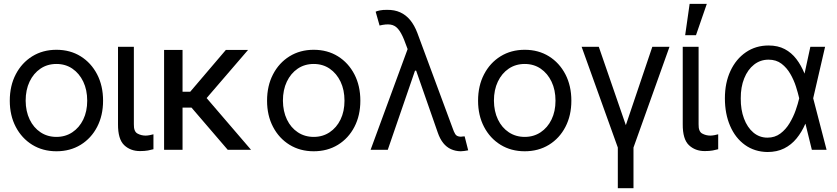

<svg xmlns="http://www.w3.org/2000/svg" viewBox="-20 -784 4379 1005"><path d="M275.4 7.8Q204.1 7.8 148.9 -26.1Q93.8 -60.1 62.5 -119.9Q31.2 -179.7 31.2 -256.8Q31.2 -335 62.5 -395Q93.8 -455.1 148.9 -489.3Q204.1 -523.4 275.4 -523.4Q347.2 -523.4 402.1 -489.3Q457 -455.1 488.3 -395Q519.5 -335 519.5 -256.8Q519.5 -179.7 488.5 -119.9Q457.5 -60.1 402.3 -26.1Q347.2 7.8 275.4 7.8ZM275.4 -67.4Q322.3 -67.4 358.6 -91.6Q395 -115.7 415.8 -158.4Q436.5 -201.2 436.5 -256.8Q436.5 -313.5 415.8 -356.7Q395 -399.9 358.9 -424.6Q322.8 -449.2 275.4 -449.2Q228 -449.2 191.7 -424.6Q155.3 -399.9 134.8 -356.7Q114.3 -313.5 114.3 -256.8Q114.7 -201.2 135.3 -158.4Q155.8 -115.7 192.1 -91.6Q228.5 -67.4 275.4 -67.4Z M597.7 -539.1H680.7V-133.8Q679.7 -95.7 699.5 -85Q719.2 -74.2 742.2 -74.2Q752 -74.2 764.4 -76.7Q776.9 -79.1 783.2 -81.1V-2.9Q771.5 0.5 754.4 3.7Q737.3 6.8 712.9 6.8Q662.6 6.8 629.9 -24.4Q597.2 -55.7 597.7 -133.8Z M935.5 -522.5V0H838.9V-522.5ZM1278.3 -522.5 1018.6 -220.7H903.3L888.7 -303.7H975.6L1162.1 -522.5ZM1171.9 0 970.7 -234.4 1033.2 -303.7 1293.9 0Z M1622.1 7.8Q1550.8 7.8 1495.6 -26.1Q1440.4 -60.1 1409.2 -119.9Q1377.9 -179.7 1377.9 -256.8Q1377.9 -335 1409.2 -395Q1440.4 -455.1 1495.6 -489.3Q1550.8 -523.4 1622.1 -523.4Q1693.8 -523.4 1748.8 -489.3Q1803.7 -455.1 1835 -395Q1866.2 -335 1866.2 -256.8Q1866.2 -179.7 1835.2 -119.9Q1804.2 -60.1 1749 -26.1Q1693.8 7.8 1622.1 7.8ZM1622.1 -67.4Q1668.9 -67.4 1705.3 -91.6Q1741.7 -115.7 1762.5 -158.4Q1783.2 -201.2 1783.2 -256.8Q1783.2 -313.5 1762.5 -356.7Q1741.7 -399.9 1705.6 -424.6Q1669.4 -449.2 1622.1 -449.2Q1574.7 -449.2 1538.3 -424.6Q1502 -399.9 1481.4 -356.7Q1460.9 -313.5 1460.9 -256.8Q1461.4 -201.2 1481.9 -158.4Q1502.4 -115.7 1538.8 -91.6Q1575.2 -67.4 1622.1 -67.4Z M2391.6 7.8Q2363.8 7.3 2340.6 -3.2Q2317.4 -13.7 2300 -35.4Q2282.7 -57.1 2271.5 -89.8L2142.6 -459L2117.2 -517.6L2094.7 -577.1Q2079.6 -614.3 2063.2 -633.1Q2046.9 -651.9 2023.9 -655.3Q2001 -658.7 1966.8 -650.4L1946.3 -722.7Q1951.7 -726.1 1968.3 -729.5Q1984.9 -732.9 2006.8 -732.4Q2044.9 -732.9 2074.7 -719.5Q2104.5 -706.1 2127 -679Q2149.4 -651.9 2165 -610.4L2350.6 -109.4Q2355 -95.7 2362.8 -82.3Q2370.6 -68.8 2392.6 -68.4Q2396 -68.8 2402.3 -69.6Q2408.7 -70.3 2412.1 -70.3L2430.7 2.9Q2419.4 4.9 2409.7 6.3Q2399.9 7.8 2391.6 7.8ZM1919.9 0 2129.9 -571.3 2164.1 -414.1H2152.3L2009.8 0Z M2726.6 7.8Q2655.3 7.8 2600.1 -26.1Q2544.9 -60.1 2513.7 -119.9Q2482.4 -179.7 2482.4 -256.8Q2482.4 -335 2513.7 -395Q2544.9 -455.1 2600.1 -489.3Q2655.3 -523.4 2726.6 -523.4Q2798.3 -523.4 2853.3 -489.3Q2908.2 -455.1 2939.5 -395Q2970.7 -335 2970.7 -256.8Q2970.7 -179.7 2939.7 -119.9Q2908.7 -60.1 2853.5 -26.1Q2798.3 7.8 2726.6 7.8ZM2726.6 -67.4Q2773.4 -67.4 2809.8 -91.6Q2846.2 -115.7 2866.9 -158.4Q2887.7 -201.2 2887.7 -256.8Q2887.7 -313.5 2866.9 -356.7Q2846.2 -399.9 2810.1 -424.6Q2773.9 -449.2 2726.6 -449.2Q2679.2 -449.2 2642.8 -424.6Q2606.4 -399.9 2585.9 -356.7Q2565.4 -313.5 2565.4 -256.8Q2565.9 -201.2 2586.4 -158.4Q2606.9 -115.7 2643.3 -91.6Q2679.7 -67.4 2726.6 -67.4Z M3024.4 -539.1H3114.3L3255.9 -128.9L3394.5 -539.1H3484.4L3295.9 -11.7V201.2H3213.9V-11.7Z M3553.7 -539.1H3636.7V-133.8Q3635.7 -95.7 3655.5 -85Q3675.3 -74.2 3698.2 -74.2Q3708 -74.2 3720.5 -76.7Q3732.9 -79.1 3739.3 -81.1V-2.9Q3727.5 0.5 3710.4 3.7Q3693.4 6.8 3668.9 6.8Q3618.7 6.8 3585.9 -24.4Q3553.2 -55.7 3553.7 -133.8ZM3566.4 -599.6 3589.8 -763.7H3679.7L3623 -599.6Z M3997.1 11.7Q3929.7 10.7 3879.4 -25.4Q3829.1 -61.5 3801.8 -124.8Q3774.4 -188 3774.4 -269.5Q3774.4 -350.6 3803.5 -412.8Q3832.5 -475.1 3884.3 -510.5Q3936 -545.9 4002.9 -545.9Q4051.8 -545.9 4087.4 -527.1Q4123 -508.3 4148.4 -475.1Q4173.8 -441.9 4191.4 -398.4H4223.6L4236.3 -270.5L4306.6 0H4229.5L4163.1 -270.5Q4157.2 -296.4 4146.5 -330.3Q4135.7 -364.3 4117.2 -396.7Q4098.6 -429.2 4070.8 -450.4Q4043 -471.7 4002.9 -471.7Q3960 -471.7 3927 -445.8Q3894 -419.9 3875.5 -374Q3856.9 -328.1 3857.4 -268.6Q3856.9 -210 3874.3 -163.6Q3891.6 -117.2 3923.3 -90.3Q3955.1 -63.5 3997.1 -63.5Q4036.1 -63.5 4064.7 -85Q4093.3 -106.4 4113 -139.4Q4132.8 -172.4 4145 -207.3Q4157.2 -242.2 4163.1 -268.6L4221.7 -539.1H4298.8L4236.3 -268.6L4223.6 -135.7H4195.3Q4176.8 -92.8 4149.4 -59.3Q4122.1 -25.9 4084.5 -7.1Q4046.9 11.7 3997.1 11.7Z"/></svg>

Font: Inter Display V
Style: Regular
Weight: 400
Designer: Rasmus Andersson
Foundry: rsms
Version: Version 3.015;git-src